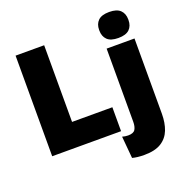

<svg xmlns="http://www.w3.org/2000/svg" viewBox="-151 -829 1102 1146"><g transform="rotate(-20 400.0 -256.0)"><path d="M233.5 0H52V-639H233.5ZM156 -152H489.5V0H156ZM577 -81V-492.5H754V-81ZM665.5 -528Q617 -528 595 -549.8Q573 -571.5 573 -608.5V-612.5Q573 -649.5 595 -671.2Q617 -693 665.5 -693Q713.5 -693 735.8 -671.2Q758 -649.5 758 -612.5V-608.5Q758 -571 735.8 -549.5Q713.5 -528 665.5 -528ZM572.5 181Q550 181 530.5 178.8Q511 176.5 496.5 172.5L484 33Q493 35.5 502.2 37Q511.5 38.5 521 38.5Q555.5 38.5 566.2 20.5Q577 2.5 577 -28V-103H754V-15.5Q754 43.5 736.8 87.5Q719.5 131.5 680 156.2Q640.5 181 572.5 181Z"/></g></svg>

Font: Anek Latin Medium ExtraBold
Style: Regular
Weight: 800
Version: Version 1.003